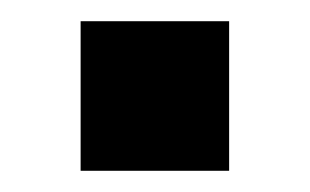

<svg xmlns="http://www.w3.org/2000/svg" viewBox="-20 -395 292 181"><path d="M56 -234V-375H196V-234Z"/></svg>

Font: Freeman
Style: Regular
Weight: 400
Designer: Vernon Adams, Aoife Mooney, Rodrigo Fuenzalida
Foundry: Rodrigo Fuenzalida
Version: Version 1.000; ttfautohint (v1.8.4.7-5d5b)